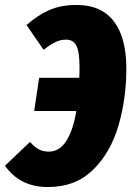

<svg xmlns="http://www.w3.org/2000/svg" viewBox="-53 -736 530 775"><path d="M457 -460Q457 -339 425.5 -230Q394 -121 323 -51Q252 19 140 19Q28 19 -33 -67L68 -163Q87 -142 104 -133Q121 -124 144 -124Q188 -124 215.5 -168.5Q243 -213 255 -288H85L105 -422H267Q268 -437 268 -465Q268 -526 255.5 -551Q243 -576 214 -576Q191 -576 170.5 -566Q150 -556 123 -535L54 -635Q101 -676 147.5 -696Q194 -716 256 -716Q356 -716 406.5 -650Q457 -584 457 -460Z"/></svg>

Font: Fira Sans Extra Condensed Black
Style: Italic
Weight: 900
Width: 3
Italic angle: -8°
Designer: Carrois Corporate & Edenspiekermann AG
Foundry: Carrois Corporate GbR & Edenspiekermann AG
Version: Version 4.203